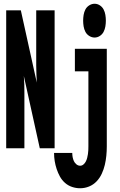

<svg xmlns="http://www.w3.org/2000/svg" viewBox="-20 -790 640 1023"><path d="M13 0V-735H91L176 -350Q175 -373 174 -395.5Q173 -418 173 -441V-735H271V0H192L107 -385Q109 -362 109.5 -339.5Q110 -317 110 -294V0ZM484 -590Q469 -590 455.5 -598.5Q442 -607 435 -620.5Q428 -634 425.5 -649.5Q423 -665 423 -680Q423 -695 425.5 -710.5Q428 -726 435 -739.5Q442 -753 455.5 -761.5Q469 -770 484 -770Q499 -770 512 -761.5Q525 -753 532 -739.5Q539 -726 541.5 -710.5Q544 -695 544 -680Q544 -665 541.5 -649.5Q539 -634 532 -620.5Q525 -607 512 -598.5Q499 -590 484 -590ZM407 213Q385 213 364 206Q343 199 326.5 184.5Q310 170 299.5 151Q289 132 282 111Q275 90 271.5 68.5Q268 47 268 25H365Q365 36 367 47Q369 58 373.5 68Q378 78 387 85.5Q396 93 407 93Q417 93 425 86Q433 79 437.5 70Q442 61 444.5 51Q447 41 448.5 31Q450 21 450.5 10.5Q451 0 451 -10V-410H379V-530H549V-10Q549 15 546.5 40Q544 65 538.5 88.5Q533 112 522.5 135Q512 158 495 176Q478 194 455 203.5Q432 213 407 213Z"/></svg>

Font: Iosevka Curly Heavy Extended
Style: Regular
Weight: 900
Width: 7
Monospace: yes
Designer: Belleve Invis
Foundry: Belleve Invis
Version: Version 11.1.0; ttfautohint (v1.8.3)